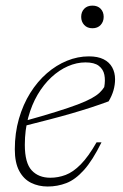

<svg xmlns="http://www.w3.org/2000/svg" viewBox="-20 -670 448 700"><path d="M291.5 -442.5Q259.5 -442.5 227.5 -428.5Q195.5 -414.5 167.2 -388.2Q139 -362 117.2 -325Q95.5 -288 83 -241.8Q70.5 -195.5 70.5 -142Q70.5 -76 95.5 -49Q120.5 -22 163.5 -22Q192 -22 219.2 -32.2Q246.5 -42.5 274.2 -70.5Q302 -98.5 332 -151H350Q317.5 -85 286 -50Q254.5 -15 222 -2.5Q189.5 10 154 10Q120.5 10 93.2 -3.5Q66 -17 50 -47Q34 -77 34 -125.5Q34 -185 49 -237Q64 -289 90.2 -331Q116.5 -373 150.8 -402.8Q185 -432.5 224.2 -448.5Q263.5 -464.5 304 -464.5Q336.5 -464.5 357.5 -454Q378.5 -443.5 389 -424.5Q399.5 -405.5 399.5 -381Q399.5 -361 393.8 -340.8Q388 -320.5 376 -300.5Q346.5 -289.5 312.8 -278.5Q279 -267.5 241.2 -256.5Q203.5 -245.5 160.8 -234.5Q118 -223.5 71 -211.5L71.5 -229.5Q138.5 -248 185.5 -262.8Q232.5 -277.5 263.5 -289.2Q294.5 -301 313.5 -311.5Q332.5 -322 343 -332Q353.5 -342 360 -352.5Q364.5 -377 360.5 -397.2Q356.5 -417.5 340.2 -430Q324 -442.5 291.5 -442.5ZM317 -567Q298 -567 287 -579Q276 -591 276 -608.5Q276 -626.5 287 -638Q298 -649.5 317 -649.5Q336 -649.5 347 -638Q358 -626.5 358 -608.5Q358 -591 347 -579Q336 -567 317 -567Z"/></svg>

Font: Newsreader ExtraLight
Style: Italic
Weight: 250
Italic angle: -17°
Designer: Hugues Gentile
Foundry: Production Type
Version: Version 1.003